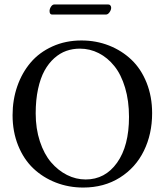

<svg xmlns="http://www.w3.org/2000/svg" viewBox="-20 -842 747 872"><path d="M342.8 -621.1Q310.1 -621.1 281 -610.8Q252 -600.6 226.3 -577.6Q200.7 -554.7 182.1 -521Q163.6 -487.3 152.8 -437.7Q142.1 -388.2 142.1 -327.1Q142.1 -257.8 161.1 -200Q180.2 -142.1 211.9 -105Q243.7 -67.9 284.2 -47.4Q324.7 -26.9 369.1 -26.9Q457.5 -26.9 511.7 -103Q565.9 -179.2 565.9 -311Q565.9 -384.3 548.1 -443.8Q530.3 -503.4 499.5 -541.7Q468.8 -580.1 428.5 -600.6Q388.2 -621.1 342.8 -621.1ZM670.9 -328.1Q670.9 -233.4 633.5 -157Q596.2 -80.6 524.4 -35.4Q452.6 9.8 357.9 9.8Q292 9.8 233.6 -12.9Q175.3 -35.6 131.6 -76.9Q87.9 -118.2 62.5 -180.9Q37.1 -243.7 37.1 -318.8Q37.1 -388.2 58.3 -449.7Q79.6 -511.2 118.9 -557.6Q158.2 -604 218 -631.1Q277.8 -658.2 350.1 -658.2Q416.5 -658.2 474.9 -635.3Q533.2 -612.3 576.9 -570.8Q620.6 -529.3 645.8 -466.3Q670.9 -403.3 670.9 -328.1ZM460.9 -775.9H216.8Q205.1 -775.9 205.1 -792Q205.1 -801.8 211.7 -811.8Q218.3 -821.8 227.1 -821.8H471.2Q478 -821.8 481.4 -817.1Q484.9 -812.5 484.9 -807.1Q484.9 -796.9 477.5 -786.4Q470.2 -775.9 460.9 -775.9Z"/></svg>

Font: Common Serif News
Style: Regular
Weight: 450
Designer: Philipp H. Poll, Khaled Hosny
Foundry: Stefan Peev, Context Ltd.
Version: Version 1.026